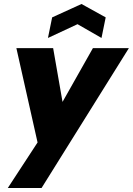

<svg xmlns="http://www.w3.org/2000/svg" viewBox="-20 -741 665 961"><path d="M445 -500H625L188 200H19L168 -28L62 -500H246L293 -231ZM488 -551 368 -620 220 -551 241 -654 388 -721 509 -654Z"/></svg>

Font: Albert Sans Black
Style: Italic
Weight: 900
Italic angle: -11.25°
Designer: Andreas Rasmussen
Foundry: a.Foundry
Version: Version 1.025